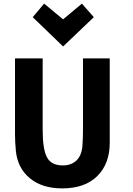

<svg xmlns="http://www.w3.org/2000/svg" viewBox="-20 -1021 735 1062"><path d="M587 -231Q587 -116 518.5 -47.5Q450 21 324 21Q214 21 146.5 -34Q79 -89 68 -183Q63 -235 63 -279V-698H216V-302Q216 -197 239.5 -151.5Q263 -106 328 -106Q374 -106 403 -133.5Q432 -161 436 -216Q439 -256 439 -303V-698H587ZM224 -1001 329 -914 433 -1001 499 -926 329 -764 161 -926Z"/></svg>

Font: Repo
Style: Bold
Weight: 700
Designer: Stefan Peev
Foundry: Context Ltd
Version: Version 001.000